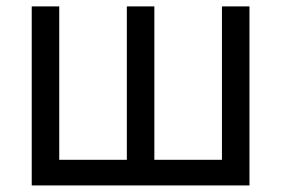

<svg xmlns="http://www.w3.org/2000/svg" viewBox="-20 -565 857 585"><path d="M160.5 -545.5V-78.1H366.5V-545.5H450.3V-78.1H656.2V-545.5H740.1V0H76.7V-545.5Z"/></svg>

Font: Fast_Sans-Dotted
Style: Regular
Weight: 400
Version: Version 3.018